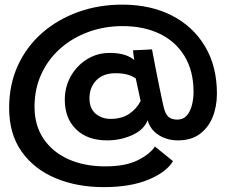

<svg xmlns="http://www.w3.org/2000/svg" viewBox="-20 -768 1000 809"><path d="M417 20.5Q304.5 20.5 214.2 -17.2Q124 -55 71.2 -129.2Q18.5 -203.5 18.5 -313Q18.5 -411.5 55.2 -491.8Q92 -572 157.5 -629.2Q223 -686.5 309.5 -717.5Q396 -748.5 495.5 -748.5Q613.5 -748.5 703.2 -703Q793 -657.5 843.5 -573.2Q894 -489 894 -373.5Q894 -319 875.8 -274.2Q857.5 -229.5 821.2 -203Q785 -176.5 730 -176.5Q684.5 -176.5 649 -198.8Q613.5 -221 602 -261.5Q586.5 -221 537.2 -198.8Q488 -176.5 431 -176.5Q348.5 -176.5 300.8 -223Q253 -269.5 253 -347.5Q253 -401.5 278 -446.2Q303 -491 346 -518Q389 -545 442.5 -545Q480 -545 505.2 -536.8Q530.5 -528.5 545.5 -515Q544 -524.5 542.5 -536.8Q541 -549 540.5 -556Q553.5 -556.5 580 -557.8Q606.5 -559 620.5 -560Q627.5 -521.5 635.5 -481.5Q643.5 -441.5 650.5 -406.5Q657.5 -371.5 662.8 -347.5Q668 -323.5 669.5 -317Q676.5 -288 689.5 -276Q702.5 -264 727 -264Q752 -264 767 -281.2Q782 -298.5 788.8 -325.5Q795.5 -352.5 795.5 -380.5Q795.5 -468.5 758.2 -530.5Q721 -592.5 653.8 -625.2Q586.5 -658 496.5 -658Q420 -658 352.8 -633.5Q285.5 -609 234.5 -564Q183.5 -519 154.5 -456.5Q125.5 -394 125.5 -318Q125.5 -239.5 163.5 -183.2Q201.5 -127 268.5 -97Q335.5 -67 423.5 -67Q508 -67 559.2 -92.2Q610.5 -117.5 633 -150.5L709 -89Q680.5 -42 604.8 -10.8Q529 20.5 417 20.5ZM445.5 -267Q492.5 -267 524.2 -288.2Q556 -309.5 572.5 -342.5L552 -437.5Q521.5 -459.5 467 -459.5Q415 -459.5 386 -429.8Q357 -400 357 -354Q357 -310.5 383.2 -288.8Q409.5 -267 445.5 -267Z"/></svg>

Font: Grandstander Medium
Style: Regular
Weight: 500
Designer: Tyler Finck
Foundry: Etcetera Type Co
Version: Version 1.200; ttfautohint (v1.8.3)